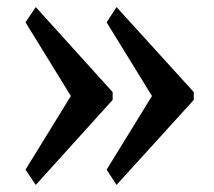

<svg xmlns="http://www.w3.org/2000/svg" viewBox="-20 -533 605 542"><path d="M52 -54 180 -262 52 -470 81 -513 298 -273V-251L81 -11ZM281 -54 409 -262 281 -470 309 -513 527 -273V-251L309 -11Z"/></svg>

Font: Taviraj DemiBold
Style: Regular
Weight: 600
Designer: Katatrad Team
Foundry: CadsonDemak
Version: Version 1.030